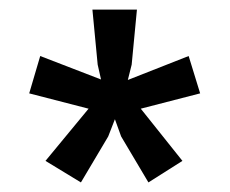

<svg xmlns="http://www.w3.org/2000/svg" viewBox="-20 -748 480 401"><path d="M149 -367 75 -412 165 -521 41 -553 64 -631 191 -582 184 -613 173 -728H266L255 -613L247 -581L374 -631L398 -553L274 -521L361 -412L290 -367L233 -463L220 -499L206 -463Z"/></svg>

Font: AR One Sans Medium
Style: Regular
Weight: 500
Designer: Niteesh Yadav
Foundry: Niteesh Yadav
Version: Version 1.001;gftools[0.9.33]